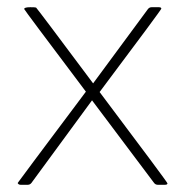

<svg xmlns="http://www.w3.org/2000/svg" viewBox="-20 -512 514 532"><path d="M437 0H417Q411 0 407 -5L235 -234L67 -5Q63 0 57 0H37Q33 0 31 -2Q29 -4 29 -5Q29 -6 218 -258Q47 -485 47 -487Q47 -492 64 -492Q78 -492 80 -491Q82 -490 238 -281L390 -487Q394 -492 400 -492H420Q427 -492 427 -488Q427 -485 256 -257Q444 -7 444 -4Q444 0 437 0Z"/></svg>

Font: YamahaIndonesia935. App Thin
Style: Regular
Weight: 100
Designer: Dalton Maag Ltd
Foundry: Dalton Maag Ltd
Version: Version 1.002